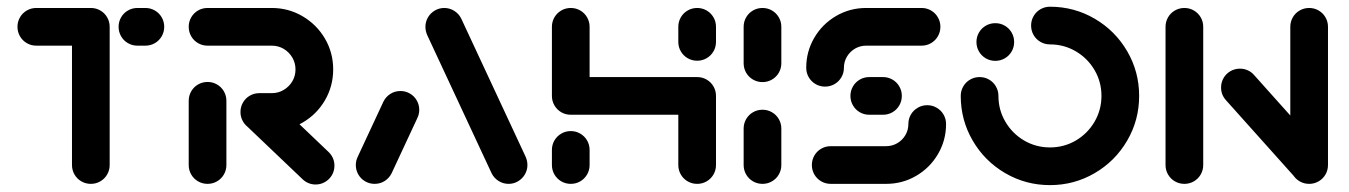

<svg xmlns="http://www.w3.org/2000/svg" viewBox="-20 -542 3976 566"><path d="M303.3 -461.5V-55.6Q303.3 -40.4 295.9 -27.6Q288.5 -14.8 275.7 -7.4Q263 0 247.8 0Q232.6 0 219.8 -7.4Q207 -14.8 199.6 -27.6Q192.2 -40.4 192.2 -55.6V-461.5ZM31.5 -463Q31.5 -478.1 38.9 -490.9Q46.3 -503.7 59.1 -511.1Q71.9 -518.5 87 -518.5H247.8Q263 -518.5 275.7 -511.1Q288.5 -503.7 295.9 -490.9Q303.3 -478.1 303.3 -463Q303.3 -447.8 295.9 -435Q288.5 -422.2 275.7 -414.8Q263 -407.4 247.8 -407.4H87Q71.9 -407.4 59.1 -414.8Q46.3 -422.2 38.9 -435Q31.5 -447.8 31.5 -463ZM329.6 -463Q329.6 -478.1 337 -490.9Q344.4 -503.7 357.2 -511.1Q370 -518.5 385.2 -518.5H408.5Q423.7 -518.5 436.5 -511.1Q449.3 -503.7 456.7 -490.9Q464.1 -478.1 464.1 -463Q464.1 -447.8 456.7 -435Q449.3 -422.2 436.5 -414.8Q423.7 -407.4 408.5 -407.4H385.2Q370 -407.4 357.2 -414.8Q344.4 -422.2 337 -435Q329.6 -447.8 329.6 -463Z M591.9 0Q576.7 0 563.9 -7.4Q551.1 -14.8 543.7 -27.6Q536.3 -40.4 536.3 -55.6V-244.8Q536.3 -260 543.7 -272.8Q551.1 -285.6 563.9 -293Q576.7 -300.4 591.9 -300.4Q607 -300.4 619.8 -293Q632.6 -285.6 640 -272.8Q647.4 -260 647.4 -244.8V-55.6Q647.4 -40.4 640 -27.6Q632.6 -14.8 619.8 -7.4Q607 0 591.9 0ZM965.9 -53.7Q965.9 -38.5 958.5 -25.7Q951.1 -13 938.3 -5.6Q925.6 1.9 910.4 1.9Q899.3 1.9 889.4 -2.2Q879.6 -6.3 871.9 -13.7L706.3 -171.5Q698.1 -179.6 693.5 -189.8Q688.9 -200 688.9 -211.9Q688.9 -227 696.3 -239.8Q703.7 -252.6 716.5 -260Q729.3 -267.4 744.4 -267.4Q755.2 -267.4 765.2 -263.3Q775.2 -259.3 782.6 -252.2L948.9 -93.7Q957 -85.9 961.5 -75.6Q965.9 -65.2 965.9 -53.7ZM688.9 -211.9Q688.9 -227 696.3 -239.8Q703.7 -252.6 716.5 -260Q729.3 -267.4 744.4 -267.4H781.1Q800.4 -267.4 816.3 -276.9Q832.2 -286.3 841.7 -302.2Q851.1 -318.1 851.1 -337.4Q851.1 -356.3 841.7 -372.4Q832.2 -388.5 816.3 -398Q800.4 -407.4 781.1 -407.4H591.9Q576.7 -407.4 563.9 -414.8Q551.1 -422.2 543.7 -435Q536.3 -447.8 536.3 -463Q536.3 -478.1 543.7 -490.9Q551.1 -503.7 563.9 -511.1Q576.7 -518.5 591.9 -518.5H781.1Q830.4 -518.5 872 -494.1Q913.7 -469.6 938 -428.1Q962.2 -386.7 962.2 -337.4Q962.2 -288.1 938 -246.5Q913.7 -204.8 872 -180.6Q830.4 -156.3 781.1 -156.3H744.4Q729.3 -156.3 716.5 -163.7Q703.7 -171.1 696.3 -183.9Q688.9 -196.7 688.9 -211.9Z M1084.4 0Q1069.3 0 1056.5 -7.4Q1043.7 -14.8 1036.3 -27.6Q1028.9 -40.4 1028.9 -55.6Q1028.9 -68.5 1034.8 -80.4L1110.4 -242.6Q1117.4 -256.7 1130.7 -265.2Q1144.1 -273.7 1160.4 -273.7Q1175.6 -273.7 1188.3 -266.3Q1201.1 -258.9 1208.5 -246.1Q1215.9 -233.3 1215.9 -218.1Q1215.9 -205.2 1210 -193.3L1134.4 -31.1Q1127.4 -17 1114.1 -8.5Q1100.7 0 1084.4 0ZM1534.8 -55.6Q1534.8 -40.7 1527.4 -28Q1520 -15.2 1507.2 -7.6Q1494.4 0 1479.3 0Q1463.3 0 1449.8 -8.5Q1436.3 -17 1429.3 -31.1L1239.6 -438.1Q1234.1 -450.4 1234.1 -463Q1234.1 -477.8 1241.5 -490.6Q1248.9 -503.3 1261.7 -510.9Q1274.4 -518.5 1289.6 -518.5Q1305.6 -518.5 1319.1 -510Q1332.6 -501.5 1339.6 -487.4L1529.3 -80.4Q1534.8 -68.1 1534.8 -55.6Z M1662.6 0Q1647.4 0 1634.6 -7.4Q1621.9 -14.8 1614.4 -27.6Q1607 -40.4 1607 -55.6V-100Q1607 -115.2 1614.4 -128Q1621.9 -140.7 1634.6 -148.1Q1647.4 -155.6 1662.6 -155.6Q1677.8 -155.6 1690.6 -148.1Q1703.3 -140.7 1710.7 -128Q1718.1 -115.2 1718.1 -100V-55.6Q1718.1 -40.4 1710.7 -27.6Q1703.3 -14.8 1690.6 -7.4Q1677.8 0 1662.6 0ZM1662.6 -518.5Q1677.8 -518.5 1690.6 -511.1Q1703.3 -503.7 1710.7 -490.9Q1718.1 -478.1 1718.1 -463V-259.3Q1718.1 -244.1 1710.7 -231.3Q1703.3 -218.5 1690.6 -211.1Q1677.8 -203.7 1662.6 -203.7Q1647.4 -203.7 1634.6 -211.1Q1621.9 -218.5 1614.4 -231.3Q1607 -244.1 1607 -259.3V-463Q1607 -478.1 1614.4 -490.9Q1621.9 -503.7 1634.6 -511.1Q1647.4 -518.5 1662.6 -518.5ZM2035.2 -203.7H1662.6V-314.8H2035.2ZM2035.2 -314.8Q2050.4 -314.8 2063.1 -307.4Q2075.9 -300 2083.3 -287.2Q2090.7 -274.4 2090.7 -259.3V-55.6Q2090.7 -40.4 2083.3 -27.6Q2075.9 -14.8 2063.1 -7.4Q2050.4 0 2035.2 0Q2020 0 2007.2 -7.4Q1994.4 -14.8 1987 -27.6Q1979.6 -40.4 1979.6 -55.6V-259.3Q1979.6 -274.4 1987 -287.2Q1994.4 -300 2007.2 -307.4Q2020 -314.8 2035.2 -314.8ZM2035.2 -363Q2020 -363 2007.2 -370.4Q1994.4 -377.8 1987 -390.6Q1979.6 -403.3 1979.6 -418.5V-463Q1979.6 -478.1 1987 -490.9Q1994.4 -503.7 2007.2 -511.1Q2020 -518.5 2035.2 -518.5Q2050.4 -518.5 2063.1 -511.1Q2075.9 -503.7 2083.3 -490.9Q2090.7 -478.1 2090.7 -463V-418.5Q2090.7 -403.3 2083.3 -390.6Q2075.9 -377.8 2063.1 -370.4Q2050.4 -363 2035.2 -363Z M2227.8 0Q2212.6 0 2199.8 -7.4Q2187 -14.8 2179.6 -27.6Q2172.2 -40.4 2172.2 -55.6V-163Q2172.2 -178.1 2179.6 -190.9Q2187 -203.7 2199.8 -211.1Q2212.6 -218.5 2227.8 -218.5Q2243 -218.5 2255.7 -211.1Q2268.5 -203.7 2275.9 -190.9Q2283.3 -178.1 2283.3 -163V-55.6Q2283.3 -40.4 2275.9 -27.6Q2268.5 -14.8 2255.7 -7.4Q2243 0 2227.8 0ZM2227.8 -300Q2212.6 -300 2199.8 -307.4Q2187 -314.8 2179.6 -327.6Q2172.2 -340.4 2172.2 -355.6V-463Q2172.2 -478.1 2179.6 -490.9Q2187 -503.7 2199.8 -511.1Q2212.6 -518.5 2227.8 -518.5Q2243 -518.5 2255.7 -511.1Q2268.5 -503.7 2275.9 -490.9Q2283.3 -478.1 2283.3 -463V-355.6Q2283.3 -340.4 2275.9 -327.6Q2268.5 -314.8 2255.7 -307.4Q2243 -300 2227.8 -300Z M2713.3 -231.9Q2728.5 -231.9 2741.3 -224.4Q2754.1 -217 2761.5 -204.3Q2768.9 -191.5 2768.9 -176.3Q2768.9 -128.5 2745.2 -88Q2721.5 -47.4 2680.9 -23.7Q2640.4 0 2592.2 0H2428.9Q2413.7 0 2400.9 -7.4Q2388.1 -14.8 2380.7 -27.6Q2373.3 -40.4 2373.3 -55.6Q2373.3 -70.7 2380.7 -83.5Q2388.1 -96.3 2400.9 -103.7Q2413.7 -111.1 2428.9 -111.1H2592.2Q2610 -111.1 2625 -119.8Q2640 -128.5 2648.9 -143.5Q2657.8 -158.5 2657.8 -176.3Q2657.8 -191.5 2665.2 -204.3Q2672.6 -217 2685.4 -224.4Q2698.1 -231.9 2713.3 -231.9ZM2638.5 -259.3Q2638.5 -244.1 2631.1 -231.3Q2623.7 -218.5 2610.9 -211.1Q2598.1 -203.7 2583 -203.7H2542.6Q2527.4 -203.7 2514.6 -211.1Q2501.9 -218.5 2494.4 -231.3Q2487 -244.1 2487 -259.3Q2487 -274.4 2494.4 -287.2Q2501.9 -300 2514.6 -307.4Q2527.4 -314.8 2542.6 -314.8H2583Q2598.1 -314.8 2610.9 -307.4Q2623.7 -300 2631.1 -287.2Q2638.5 -274.4 2638.5 -259.3ZM2412.2 -286.7Q2397 -286.7 2384.3 -294.1Q2371.5 -301.5 2364.1 -314.3Q2356.7 -327 2356.7 -342.2Q2356.7 -390 2380.4 -430.6Q2404.1 -471.1 2444.6 -494.8Q2485.2 -518.5 2533.3 -518.5H2696.7Q2711.9 -518.5 2724.6 -511.1Q2737.4 -503.7 2744.8 -490.9Q2752.2 -478.1 2752.2 -463Q2752.2 -447.8 2744.8 -435Q2737.4 -422.2 2724.6 -414.8Q2711.9 -407.4 2696.7 -407.4H2533.3Q2515.6 -407.4 2500.6 -398.7Q2485.6 -390 2476.7 -375Q2467.8 -360 2467.8 -342.2Q2467.8 -327 2460.4 -314.3Q2453 -301.5 2440.2 -294.1Q2427.4 -286.7 2412.2 -286.7Z M2858.5 -418.1Q2858.5 -433.3 2865.9 -446.1Q2873.3 -458.9 2886.1 -466.3Q2898.9 -473.7 2914.1 -473.7Q2929.3 -473.7 2942 -466.3Q2954.8 -458.9 2962.2 -446.1Q2969.6 -433.3 2969.6 -418.1Q2969.6 -403 2962.2 -390.2Q2954.8 -377.4 2942 -370Q2929.3 -362.6 2914.1 -362.6Q2898.9 -362.6 2886.1 -370Q2873.3 -377.4 2865.9 -390.2Q2858.5 -403 2858.5 -418.1ZM3019.6 -466.7Q3019.6 -481.9 3027 -494.6Q3034.4 -507.4 3047.2 -514.8Q3060 -522.2 3075.2 -522.2Q3146.6 -522.2 3207 -486.9Q3267.5 -451.6 3302.8 -391.1Q3338.1 -330.6 3338.1 -259.3Q3338.1 -187.9 3302.8 -127.4Q3267.5 -66.9 3207 -31.6Q3146.6 3.7 3075.2 3.7Q3003.8 3.7 2943.3 -31.6Q2882.8 -66.9 2847.5 -127.4Q2812.2 -187.9 2812.2 -259.3Q2812.2 -274.4 2819.6 -287.2Q2827 -300 2839.8 -307.4Q2852.6 -314.8 2867.8 -314.8Q2883 -314.8 2895.7 -307.4Q2908.5 -300 2915.9 -287.2Q2923.3 -274.4 2923.3 -259.3Q2923.3 -217.9 2943.8 -183.1Q2964.2 -148.3 2999 -127.8Q3033.9 -107.4 3075.3 -107.4Q3116.7 -107.4 3151.5 -127.8Q3186.2 -148.3 3206.6 -183.1Q3227 -218 3227 -259.3Q3227 -300.7 3206.6 -335.5Q3186.2 -370.3 3151.4 -390.7Q3116.6 -411.1 3075.2 -411.1Q3060 -411.1 3047.2 -418.5Q3034.4 -425.9 3027 -438.7Q3019.6 -451.5 3019.6 -466.7Z M3471.5 0Q3456.3 0 3443.5 -7.4Q3430.7 -14.8 3423.3 -27.6Q3415.9 -40.4 3415.9 -55.6V-463Q3415.9 -478.1 3423.3 -490.9Q3430.7 -503.7 3443.5 -511.1Q3456.3 -518.5 3471.5 -518.5Q3486.7 -518.5 3499.4 -511.1Q3512.2 -503.7 3519.6 -490.9Q3527 -478.1 3527 -463V-55.6Q3527 -40.4 3519.6 -27.6Q3512.2 -14.8 3499.4 -7.4Q3486.7 0 3471.5 0ZM3579.6 -284.1Q3579.6 -299.3 3587 -312Q3594.4 -324.8 3607.2 -332.2Q3620 -339.6 3635.2 -339.6Q3647.4 -339.6 3658.1 -334.8Q3668.9 -330 3676.7 -321.1L3885.2 -88.1L3802.2 -14.1L3593.7 -247Q3579.6 -263 3579.6 -284.1ZM3839.3 0Q3824.1 0 3811.3 -7.4Q3798.5 -14.8 3791.1 -27.6Q3783.7 -40.4 3783.7 -55.6V-463Q3783.7 -478.1 3791.1 -490.9Q3798.5 -503.7 3811.3 -511.1Q3824.1 -518.5 3839.3 -518.5Q3854.4 -518.5 3867.2 -511.1Q3880 -503.7 3887.4 -490.9Q3894.8 -478.1 3894.8 -463V-55.6Q3894.8 -40.4 3887.4 -27.6Q3880 -14.8 3867.2 -7.4Q3854.4 0 3839.3 0Z"/></svg>

Font: 26F Galaxy Sans
Style: Regular
Weight: 400
Designer: C₂₉H₂₅N₃O₅
Version: Version 1.100;FEAKit 1.0